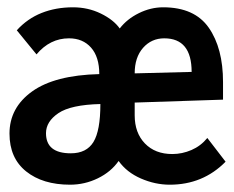

<svg xmlns="http://www.w3.org/2000/svg" viewBox="-20 -494 640 526"><path d="M172 12Q97 12 51.5 -24.5Q6 -61 6 -128Q6 -199 68 -243.5Q130 -288 252 -291Q252 -338 229.5 -363.5Q207 -389 169 -389Q117 -389 80 -345L26 -411Q55 -443 94 -458.5Q133 -474 180 -474Q221 -474 256 -457Q291 -440 308 -416Q328 -442 360.5 -458Q393 -474 427 -474Q513 -474 552 -418Q591 -362 591 -269V-221L349 -213V-178Q349 -130 377 -101Q405 -72 452 -72Q479 -72 504.5 -83Q530 -94 548 -116L598 -51Q536 12 445 12Q405 12 366 -5Q327 -22 305 -53Q284 -23 248 -5.5Q212 12 172 12ZM349 -293 505 -297Q505 -389 430 -389Q395 -389 372 -363Q349 -337 349 -293ZM174 -74Q217 -74 236 -105Q255 -136 255 -209Q174 -207 140 -184Q106 -161 106 -129Q106 -74 174 -74Z"/></svg>

Font: Inconsolata Expanded Bold
Style: Regular
Weight: 700
Width: 7
Monospace: yes
Designer: Raph Levien, Cyreal, Brenton Simpson
Foundry: Raph Levien, Cyreal, Google
Version: Version 3.001; ttfautohint (v1.8.2.53-6de2)